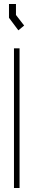

<svg xmlns="http://www.w3.org/2000/svg" viewBox="-20 -942 168 962"><path d="M50 0V-700H78V0ZM25 -853V-922H60V-867L101 -814L72 -790Z"/></svg>

Font: Turret Road ExtraLight
Style: Regular
Weight: 275
Designer: Noponies
Foundry: Noponies
Version: Version 1.001; ttfautohint (v1.8)